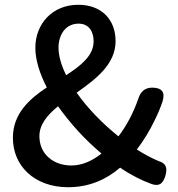

<svg xmlns="http://www.w3.org/2000/svg" viewBox="-20 -770 746 804"><path d="M628 -267C640 -291 651 -317 660 -343C673 -383 659 -403 617 -403C588 -403 569 -387 560 -359C539 -298 511 -245 476 -199C411 -251 347 -316 301 -382C382 -439 464 -501 464 -598C464 -688 405 -750 308 -750C199 -750 128 -670 128 -570C128 -519 146 -462 176 -404C101 -354 34 -293 34 -193C34 -135 56 -83 96 -46C136 -9 194 14 265 14C353 14 425 -18 483 -68C528 -37 574 -14 616 1C647 11 662 -1 672 -32C682 -66 677 -86 643 -96C615 -108 584 -124 553 -144C582 -182 607 -223 628 -267ZM183 -111C159 -132 145 -163 145 -200C145 -249 178 -288 223 -325C248 -290 277 -254 307 -221C338 -187 371 -156 405 -127C366 -96 323 -77 279 -77C241 -77 207 -89 183 -111ZM248 -643C263 -661 284 -671 309 -671C353 -671 372 -637 372 -597C372 -567 359 -542 338 -519C317 -496 289 -476 257 -455C237 -496 225 -535 225 -571C225 -600 234 -625 248 -643Z"/></svg>

Font: GenSenRounded2 TW M
Style: Regular
Weight: 500
Version: Version 2.100;PS 2.1;hotconv 16.6.51;makeotf.lib2.5.65220 DE